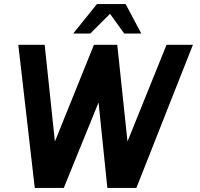

<svg xmlns="http://www.w3.org/2000/svg" viewBox="-20 -919 977 939"><path d="M150 0 69.5 -700H198.5L248.5 -227L439.5 -700H553.5L603.5 -227L794.5 -700H923.5L647 0H505L462 -418L292 0ZM594.5 -899 671 -755H587.5L518 -851.5L421.5 -755H338L454 -899Z"/></svg>

Font: Urbanist
Style: Bold Italic
Weight: 700
Italic angle: -8°
Designer: Corey Hu
Foundry: Corey Hu
Version: Version 1.330; ttfautohint (v1.8.4.7-5d5b)